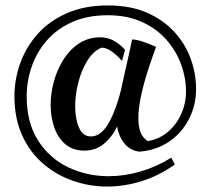

<svg xmlns="http://www.w3.org/2000/svg" viewBox="-20 -569 773 705"><path d="M374 116Q307 116 245.5 94Q184 72 136 30Q88 -12 60.5 -74Q33 -136 33 -215Q33 -278 54.5 -337.5Q76 -397 118.5 -444.5Q161 -492 225.5 -520.5Q290 -549 376 -549Q459 -549 519.5 -522.5Q580 -496 620.5 -451.5Q661 -407 680.5 -352.5Q700 -298 700 -243Q700 -183 674 -132Q648 -81 601 -49Q554 -17 491 -12Q460 -17 441.5 -37Q423 -57 415 -84Q407 -111 407 -135Q407 -147 412 -175.5Q417 -204 424.5 -240Q432 -276 440.5 -312.5Q449 -349 455.5 -379Q462 -409 465 -424Q482 -424 507.5 -415Q533 -406 553 -397Q539 -359 523.5 -311.5Q508 -264 498 -217.5Q488 -171 488 -135Q488 -107 495 -86Q502 -65 522 -51Q563 -57 595 -83.5Q627 -110 645 -149.5Q663 -189 663 -234Q663 -283 645 -332.5Q627 -382 591 -423Q555 -464 501 -488.5Q447 -513 375 -513Q301 -513 245 -488Q189 -463 152 -420.5Q115 -378 96.5 -324.5Q78 -271 78 -215Q78 -119 119.5 -53.5Q161 12 230 45Q299 78 379 78Q436 78 495 61Q554 44 609 10L622 35Q564 76 500.5 96Q437 116 374 116ZM290 -16Q248 -16 220.5 -39Q193 -62 179.5 -100.5Q166 -139 166 -183Q166 -227 178 -270.5Q190 -314 213.5 -351Q237 -388 271 -410Q305 -432 348 -432Q377 -432 400.5 -418Q424 -404 439 -386L428 -345Q414 -362 393 -378Q372 -394 353 -394Q322 -381 300.5 -346Q279 -311 267.5 -266Q256 -221 256 -179Q256 -133 270 -100.5Q284 -68 314 -68Q355 -68 385.5 -129Q416 -190 435 -287L439 -196Q431 -149 411.5 -107.5Q392 -66 361.5 -41Q331 -16 290 -16Z"/></svg>

Font: Ruwudu
Style: Regular
Weight: 400
Designer: Becca Hirsbrunner Spalinger
Foundry: SIL International
Version: Version 3.000